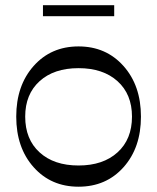

<svg xmlns="http://www.w3.org/2000/svg" viewBox="-20 -705 600 733"><path d="M279.8 7.8Q174.8 7.8 108.4 -66.7Q42 -141.1 42 -259.8Q42 -378.4 108.4 -453.1Q174.8 -527.8 279.8 -527.8Q384.8 -527.8 451.4 -453.1Q518.1 -378.4 518.1 -259.8Q518.1 -141.1 451.7 -66.7Q385.3 7.8 279.8 7.8ZM483.9 -259.8Q483.9 -345.2 428.7 -395Q373.5 -444.8 279.8 -444.8Q186 -444.8 131.1 -395Q76.2 -345.2 76.2 -259.8Q76.2 -173.3 131.1 -123.3Q186 -73.2 279.8 -73.2Q373.5 -73.2 428.7 -123.3Q483.9 -173.3 483.9 -259.8ZM144 -643.1V-685.1H416V-643.1Z"/></svg>

Font: Ribes
Style: Regular
Weight: 400
Designer: Luigi Gorlero
Foundry: Collletttivo
Version: Version 2.100;Glyphs 3.2 (3217)